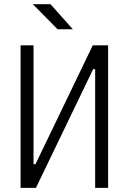

<svg xmlns="http://www.w3.org/2000/svg" viewBox="-20 -914 626 934"><path d="M80.1 0H154.8L433.1 -577.6H442.9V0H505.9V-693.4H431.2L152.8 -115.7H143.1V-693.4H80.1ZM260.3 -771.5H334.5L225.6 -893.6H139.6Z"/></svg>

Font: Cascadia Mono Light
Style: Regular
Weight: 300
Monospace: yes
Designer: Aaron Bell
Foundry: Saja Typeworks
Version: Version 2404.023